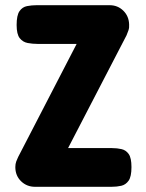

<svg xmlns="http://www.w3.org/2000/svg" viewBox="-20 -708 562 739"><path d="M115 11Q83 11 61 -10.5Q39 -32 39 -65Q39 -77 42.5 -86.5Q46 -96 50 -104L275 -539H124Q105 -539 86.5 -542.5Q68 -546 56 -561Q44 -576 44 -612Q44 -649 55 -665Q66 -681 84 -684.5Q102 -688 121 -688H402Q433 -688 454.5 -667Q476 -646 477 -614Q478 -602 474.5 -591.5Q471 -581 467 -572L242 -138H411Q431 -138 448 -134Q465 -130 475.5 -115Q486 -100 486 -65Q486 -28 475 -12.5Q464 3 447 7Q430 11 409 11Z"/></svg>

Font: Fredoka Condensed SemiBold
Style: Regular
Weight: 600
Width: 3
Designer: Ben Nathan
Foundry: Milena B. Brandão, Ben Nathan
Version: Version 2.001